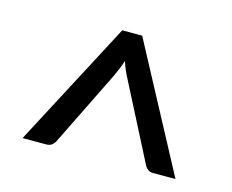

<svg xmlns="http://www.w3.org/2000/svg" viewBox="-61 -758 620 514"><g transform="rotate(15 249.0 -501.0)"><path d="M460.9 -327.6H398.4Q390.1 -327.6 384.3 -332Q378.4 -336.4 375 -343.3L268.1 -551.8Q255.4 -575.2 248.5 -597.7Q244.6 -586.4 240.2 -575.4Q235.8 -564.5 230 -552.2L127.4 -343.8Q124 -336.9 118.2 -332.3Q112.3 -327.6 102.5 -327.6H37.1L220.2 -675.3H275.4Z"/></g></svg>

Font: Carlito
Style: Regular
Weight: 400
Designer: Lukasz Dziedzic
Foundry: tyPoland Lukasz Dziedzic
Version: Version 1.103; Beta1; all basic design good, some composites